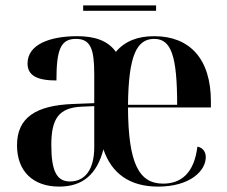

<svg xmlns="http://www.w3.org/2000/svg" viewBox="-20 -681 842 711"><path d="M288 -641H558V-661H288ZM199 10C287 10 339 -36 363 -128C393 -39 460 10 565 10C685 10 742 -49 742 -99C742 -118 732 -134 711 -138C699 -39 650 -1 584 -1C494 -1 455 -77 454 -283H761V-305C761 -465 681 -547 551 -547C490 -547 443 -529 409 -489C380 -530 332 -547 266 -547C164 -547 82 -516 82 -446C82 -401 118 -383 189 -383C189 -496 204 -537 261 -537C315 -537 329 -501 329 -406V-299L252 -296C112 -291 43 -245 43 -143C43 -46 103 10 199 10ZM636 -293H454C456 -475 486 -537 551 -537C614 -537 636 -474 636 -293ZM239 -9C191 -9 170 -46 170 -144C170 -242 198 -282 282 -286L329 -288V-136C329 -52 294 -9 239 -9Z"/></svg>

Font: Noto Serif Display SemiCondensed SemiBold
Style: Regular
Weight: 600
Width: 4
Designer: Monotype Design Team
Foundry: Monotype Imaging Inc.
Version: Version 2.009